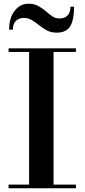

<svg xmlns="http://www.w3.org/2000/svg" viewBox="-20 -1009 453 1029"><path d="M26 0V-19.5H136V-730.5H26V-750H387V-730.5H267V-19.5H387V0ZM284 -834Q254 -834 231.5 -846Q209 -858 189.8 -873.5Q170.5 -889 151 -901Q131.5 -913 108 -913Q83 -913 66 -897.8Q49 -882.5 49 -850H29Q29 -914 58.8 -951.5Q88.5 -989 132 -989Q163 -989 185 -977Q207 -965 224.8 -949.5Q242.5 -934 259.8 -922Q277 -910 298 -910Q325.5 -910 341.5 -925.5Q357.5 -941 357.5 -973H377Q377 -902 356 -868Q335 -834 284 -834Z"/></svg>

Font: Bodoni Moda SemiBold
Style: Regular
Weight: 600
Designer: Owen Earl
Foundry: indestructible type
Version: Version 2.005; ttfautohint (v1.8.4.7-5d5b)